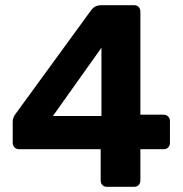

<svg xmlns="http://www.w3.org/2000/svg" viewBox="-20 -720 707 740"><path d="M392 0Q381 0 374.5 -7Q368 -14 368 -25V-145H54Q43 -145 36 -152Q29 -159 29 -170V-251Q29 -267 40 -281L333 -683Q347 -700 370 -700H497Q508 -700 514.5 -693Q521 -686 521 -675V-278H610Q621 -278 628 -271Q635 -264 635 -254V-170Q635 -159 628.5 -152Q622 -145 611 -145H521V-25Q521 -14 514.5 -7Q508 0 497 0ZM184 -273H371V-536Z"/></svg>

Font: Fz Rubik SemBd
Style: Regular
Weight: 600
Designer: Hubert and Fischer
Foundry: Hubert and Fischer
Version: Vit hóa bi FontZin.com